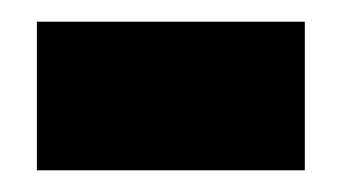

<svg xmlns="http://www.w3.org/2000/svg" viewBox="-20 -354 315 177"><path d="M14 -197V-334H261V-197Z"/></svg>

Font: Bricolage Grotesque 72pt SemiCondensed ExtraBold
Style: Regular
Weight: 800
Width: 4
Designer: Mathieu Triay
Foundry: Atelier Triay
Version: Version 1.001;gftools[0.9.33.dev8+g029e19f]